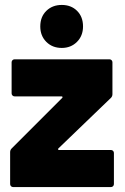

<svg xmlns="http://www.w3.org/2000/svg" viewBox="-20 -757 505 777"><path d="M33 0Q28 0 24.5 -3.5Q21 -7 21 -12V-141Q21 -150 27 -156L232 -361Q233 -362 233 -364Q233 -364 232.5 -365.5Q232 -367 229 -367H39Q34 -367 30.5 -370.5Q27 -374 27 -379V-505Q27 -510 30.5 -513.5Q34 -517 39 -517H423Q428 -517 431.5 -513.5Q435 -510 435 -505V-376Q435 -367 429 -361L216 -156Q215 -155 215 -153Q215 -153 215.5 -151.5Q216 -150 219 -150H429Q434 -150 437.5 -146.5Q441 -143 441 -138V-12Q441 -7 437.5 -3.5Q434 0 429 0ZM230 -563Q192 -563 167.5 -587.5Q143 -612 143 -650Q143 -689 167.5 -713Q192 -737 230 -737Q268 -737 292 -713Q316 -689 316 -650Q316 -612 291.5 -587.5Q267 -563 230 -563Z"/></svg>

Font: LinhAnh ExtBd
Style: Regular
Weight: 800
Designer: Jeremy Tribby
Foundry: Tribby Type
Version: Version 1.408